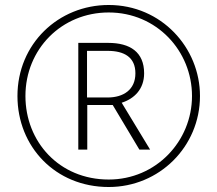

<svg xmlns="http://www.w3.org/2000/svg" viewBox="-20 -742 872 770"><path d="M416 8C619 8 782 -154 782 -357C782 -551 627 -722 416 -722C214 -722 50 -566 50 -357C50 -154 202 8 416 8ZM416 -22C217 -22 82 -174 82 -357C82 -545 227 -692 416 -692C608 -692 750 -538 750 -357C750 -176 606 -22 416 -22ZM294 -142H330V-321H432L539 -142H582L468 -330C518 -346 558 -384 558 -448C558 -533 502 -570 414 -570H294ZM411 -351H329V-538H412C479 -538 523 -512 523 -448C523 -382 475 -351 411 -351Z"/></svg>

Font: Noto Sans Thai Looped ExtraLight
Style: Regular
Weight: 200
Designer: Sasikarn Vongin, Ben Mitchell
Foundry: The Fontpad Ltd
Version: Version 1.001